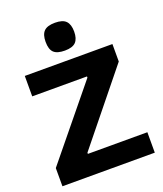

<svg xmlns="http://www.w3.org/2000/svg" viewBox="-175 -1106 1038 1219"><g transform="rotate(-20 344.5 -496.0)"><path d="M343 -804Q291 -804 268.5 -825.5Q246 -847 246 -898Q246 -947 268.5 -969.5Q291 -992 343 -992Q395 -992 417 -969Q439 -946 439 -898Q439 -850 417 -827Q395 -804 343 -804ZM33 -123 418 -594V-602H48V-740H640V-622L255 -146V-138H657V0H33Z"/></g></svg>

Font: Encode Sans Wide
Style: Bold
Weight: 700
Designer: Pablo Impallari, Andres Torresi
Foundry: Pablo Impallari, Andres Torresi
Version: Version 1.000; ttfautohint (v1.00) -l 8 -r 50 -G 200 -x 14 -